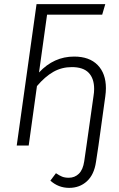

<svg xmlns="http://www.w3.org/2000/svg" viewBox="-20 -705 576 930"><path d="M493 -278Q493 -259 490 -238L457 0L445 79Q436 141 401 173Q366 205 315 205Q263 205 224 170L251 134Q267 145 280.5 150.5Q294 156 313 156Q342 156 362 136.5Q382 117 388 76L399 0L433 -240Q436 -258 436 -274Q436 -325 409.5 -352.5Q383 -380 328 -380Q279 -380 238.5 -357Q198 -334 159 -288L119 0H61L157 -685H490L475 -634H208L169 -354Q241 -431 339 -431Q413 -431 453 -390Q493 -349 493 -278Z"/></svg>

Font: Fira Sans Condensed Light
Style: Italic
Weight: 300
Width: 3
Italic angle: -8°
Designer: Carrois Corporate & Edenspiekermann AG
Foundry: Carrois Corporate GbR & Edenspiekermann AG
Version: Version 4.203